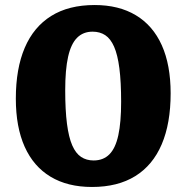

<svg xmlns="http://www.w3.org/2000/svg" viewBox="-20 -731 742 764"><path d="M352.5 -92.5Q391 -92.5 415.2 -116.8Q439.5 -141 450.8 -192.8Q462 -244.5 462 -325.5Q462 -405.5 455 -459.5Q448 -513.5 434 -545.2Q420 -577 398.8 -591Q377.5 -605 348.5 -605Q311 -605 286.8 -580.8Q262.5 -556.5 251 -505.2Q239.5 -454 239.5 -372Q239.5 -292.5 246.5 -238.5Q253.5 -184.5 267.5 -152.5Q281.5 -120.5 302.8 -106.5Q324 -92.5 352.5 -92.5ZM356.5 -711Q453 -711 520.8 -670.2Q588.5 -629.5 623.8 -551Q659 -472.5 659 -359.5Q659 -240 623.5 -156.8Q588 -73.5 518.2 -30.2Q448.5 13 346 13Q249 13 181.2 -27.8Q113.5 -68.5 78.2 -147Q43 -225.5 43 -338.5Q43 -458 78.5 -541Q114 -624 183.8 -667.5Q253.5 -711 356.5 -711Z"/></svg>

Font: Newsreader 9pt
Style: Bold
Weight: 700
Designer: Hugues Gentile
Foundry: Production Type
Version: Version 1.003